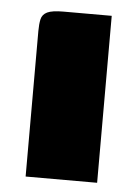

<svg xmlns="http://www.w3.org/2000/svg" viewBox="-41 -494 377 527"><g transform="rotate(5 147.5 -230.0)"><path d="M49 0Q49 -100 49 -200.5Q49 -301 49 -401Q49 -420 52 -433.5Q55 -447 68.5 -453.5Q82 -460 113 -460H246V0Z"/></g></svg>

Font: Genos Thin ExtraBold
Style: Regular
Weight: 800
Version: Version 1.010